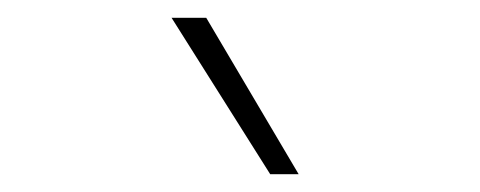

<svg xmlns="http://www.w3.org/2000/svg" viewBox="-20 -828 540 216"><path d="M284 -632 173 -808H212L316 -632Z"/></svg>

Font: Encode Sans Th
Style: Regular
Weight: 100
Designer: Multiple Designers
Foundry: Impallari Type
Version: Version 3.002; ttfautohint (v1.8.3) -l 8 -r 50 -G 200 -x 14 